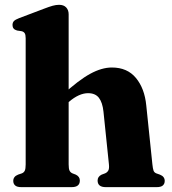

<svg xmlns="http://www.w3.org/2000/svg" viewBox="-20 -769 705 789"><path d="M262.1 -710.4V-93.3Q262.1 -75.4 265.8 -67.8Q269.5 -60.2 277.8 -56.6L291.8 -51.2Q308.1 -43.1 308.1 -27.2Q308.1 0 274.6 0H67.4Q50.2 0 42.4 -6.8Q34.5 -13.7 34.5 -25.6Q34.5 -34.4 39.3 -40.8Q44 -47.3 54.6 -51.5L69.8 -56.6Q78.1 -59.9 81.8 -67.6Q85.5 -75.3 85.5 -93.2V-611.9Q85.5 -626.4 81.4 -632.6Q77.3 -638.8 68.7 -640.8L50.1 -643.6Q40.2 -646.4 35.8 -652Q31.4 -657.5 31.4 -666.1Q31.4 -676.3 37.2 -682.4Q42.9 -688.5 58.7 -694.5L160.1 -732.9Q182.4 -741.5 196.2 -745.3Q210.1 -749.2 222.8 -749.2Q242.1 -749.2 252.1 -738.3Q262.1 -727.5 262.1 -710.4ZM245.3 -334.7 218.7 -362.7 236 -378.4Q302.8 -439.6 350.4 -465.6Q398 -491.6 439.6 -491.6Q503.2 -491.6 538.7 -448.5Q574.3 -405.5 581.1 -335.6L606.2 -93.9Q608.1 -75.7 611 -67.7Q614 -59.8 622.5 -56.5L636.8 -51.5Q647.4 -47.3 652.1 -40.8Q656.9 -34.4 656.9 -25.6Q656.9 -13.7 649.1 -6.8Q641.3 0 624 0H414.6Q381.1 0 381.1 -27.2Q381.1 -43.1 397.3 -51.2L411.7 -56.6Q420.3 -60.2 424.9 -68Q429.5 -75.8 427.6 -93.9L405.2 -310.2Q401.2 -348.1 386.4 -367.1Q371.6 -386.1 341.9 -386.1Q323.6 -386.1 303.7 -377.2Q283.9 -368.2 264.2 -351.2Z"/></svg>

Font: Fraunces
Style: Regular
Weight: 900
Version: Version 1.000;[b76b70a41]